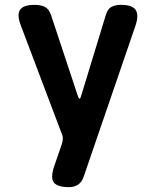

<svg xmlns="http://www.w3.org/2000/svg" viewBox="-20 -760 640 790"><path d="M264 10Q218 10 202.5 -8Q187 -26 202 -73L234 -166Q238 -178 238.5 -188.5Q239 -199 234 -210L65 -657Q49 -699 62.5 -719.5Q76 -740 122 -740Q147 -740 164 -732Q181 -724 190 -698L300 -366Q304 -354 307.5 -354Q311 -354 314 -366L415 -697Q422 -722 437.5 -731Q453 -740 478 -740Q524 -740 538 -719.5Q552 -699 538 -656L324 -32Q317 -11 301.5 -0.5Q286 10 264 10Z"/></svg>

Font: Maple Mono NL
Style: Bold
Weight: 700
Monospace: yes
Designer: subframe7536
Version: Version 7.000